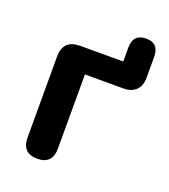

<svg xmlns="http://www.w3.org/2000/svg" viewBox="-117 -696 696 790"><g transform="rotate(20 230.5 -301.0)"><path d="M136 8Q69 8 69 -61V-415Q69 -489 144 -489H332V-550Q332 -610 389 -610Q445 -610 445 -550V-459Q445 -424 425.5 -404.5Q406 -385 371 -385H202V-61Q202 8 136 8Z"/></g></svg>

Font: Chiron GoRound TC SB
Style: Regular
Weight: 500
Designer: Ryoko NISHIZUKA 西塚涼子 (kana, bopomofo & ideographs); Paul D. Hunt (Latin, Greek & Cyrillic); Sandoll Communications 산돌커뮤니
Foundry: Adobe
Version: Version 1.000;hotconv 1.1.1;makeotfexe 2.6.0